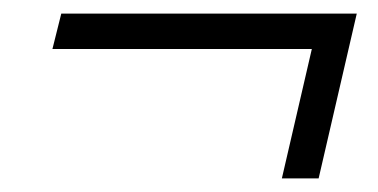

<svg xmlns="http://www.w3.org/2000/svg" viewBox="-20 -388 555 282"><path d="M394 -126 438 -316H57L70 -368H504L448 -126Z"/></svg>

Font: Platypi
Style: Italic
Weight: 400
Italic angle: -13°
Designer: David Sargent
Foundry: Bolt Cutter Type
Version: Version 1.200; ttfautohint (v1.8.4.7-5d5b)